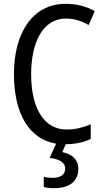

<svg xmlns="http://www.w3.org/2000/svg" viewBox="-20 -745 542 1005"><path d="M390 138C390 91 358 62 306 51L324 10C377 9 418 0 455 -18V-94C416 -78 375 -67 329 -67C211 -67 143 -177 143 -357C143 -519 202 -648 325 -648C370 -648 410 -634 444 -614L476 -687C431 -712 379 -725 324 -725C145 -725 53 -565 53 -358C53 -149 133 -16 274 7L240 81C289 88 321 103 321 138C321 168 299 186 255 186C238 186 221 184 209 180V234C221 238 240 240 263 240C344 240 390 204 390 138Z"/></svg>

Font: Noto Sans Myanmar UI Condensed
Style: Regular
Weight: 400
Width: 3
Designer: Monotype Design Team
Foundry: Monotype Imaging Inc.
Version: Version 2.103